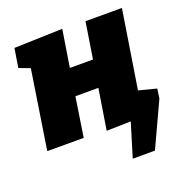

<svg xmlns="http://www.w3.org/2000/svg" viewBox="-130 -658 902 951"><g transform="rotate(-20 321.0 -182.0)"><path d="M614 -540 549 -129 642 -105 635 -55 526 180H409L463 3L335 6L369 -208H248L216 0H24L88 -414L30 -436L46 -536L301 -544L270 -349H392L422 -540Z"/></g></svg>

Font: Bitter Pro Black
Style: Italic
Weight: 900
Italic angle: -9°
Designer: Sol Matas, and Bitter project Authors
Foundry: Sol Matas
Version: Version 1.010